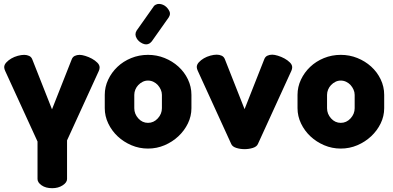

<svg xmlns="http://www.w3.org/2000/svg" viewBox="-20 -770 2064 1008"><path d="M503 -416Q503 -407 499 -398L332 -33V170Q332 188 309 203Q286 218 254 218Q220 218 198.5 203Q177 188 177 170V-27L7 -398Q5 -402 3.5 -407.5Q2 -413 2 -417Q2 -430 13 -442Q24 -454 39.5 -463Q55 -472 73.5 -477Q92 -482 107 -482Q121 -482 133 -476.5Q145 -471 150 -457L253 -196L356 -457Q361 -471 372.5 -476.5Q384 -482 398 -482Q410 -482 428 -476.5Q446 -471 462.5 -462Q479 -453 491 -441Q503 -429 503 -416Z M757 -482Q803 -482 844 -465.5Q885 -449 916.5 -420.5Q948 -392 966.5 -353.5Q985 -315 985 -272V-202Q985 -160 966.5 -122Q948 -84 916.5 -54.5Q885 -25 844 -7.5Q803 10 757 10Q711 10 670 -7.5Q629 -25 598 -54Q567 -83 548.5 -121.5Q530 -160 530 -202V-272Q530 -314 548 -352Q566 -390 596.5 -419Q627 -448 668.5 -465Q710 -482 757 -482ZM830 -272Q830 -286 824 -299.5Q818 -313 808.5 -323.5Q799 -334 785.5 -340.5Q772 -347 757 -347Q742 -347 729 -340.5Q716 -334 706 -323.5Q696 -313 690.5 -299.5Q685 -286 685 -272V-202Q685 -172 706 -148.5Q727 -125 757 -125Q787 -125 808.5 -148.5Q830 -172 830 -202ZM777 -553Q771 -546 765 -542Q748 -532 727.5 -542Q707 -552 698 -568Q685 -589 697 -609L786 -735Q788 -739 791 -741Q794 -743 797 -745Q806 -750 816 -749.5Q826 -749 835.5 -745Q845 -741 852.5 -734Q860 -727 865 -719Q879 -699 866 -679Z M1018 -399Q1016 -403 1014.5 -408.5Q1013 -414 1013 -418Q1013 -431 1024 -443Q1035 -455 1050.5 -464Q1066 -473 1084.5 -478Q1103 -483 1118 -483Q1132 -483 1144 -477.5Q1156 -472 1161 -458L1264 -197L1367 -458Q1372 -472 1383.5 -477.5Q1395 -483 1409 -483Q1421 -483 1439 -477.5Q1457 -472 1473.5 -463Q1490 -454 1502 -442Q1514 -430 1514 -417Q1514 -408 1510 -399L1334 -14Q1328 0 1307.5 6.5Q1287 13 1264 13Q1241 13 1220.5 6.5Q1200 0 1194 -14Z M1769 -482Q1815 -482 1856 -465.5Q1897 -449 1928.5 -420.5Q1960 -392 1978.5 -353.5Q1997 -315 1997 -272V-202Q1997 -160 1978.5 -122Q1960 -84 1928.5 -54.5Q1897 -25 1856 -7.5Q1815 10 1769 10Q1723 10 1682 -7.5Q1641 -25 1610 -54Q1579 -83 1560.5 -121.5Q1542 -160 1542 -202V-272Q1542 -314 1560 -352Q1578 -390 1608.5 -419Q1639 -448 1680.5 -465Q1722 -482 1769 -482ZM1842 -272Q1842 -286 1836 -299.5Q1830 -313 1820.5 -323.5Q1811 -334 1797.5 -340.5Q1784 -347 1769 -347Q1754 -347 1741 -340.5Q1728 -334 1718 -323.5Q1708 -313 1702.5 -299.5Q1697 -286 1697 -272V-202Q1697 -172 1718 -148.5Q1739 -125 1769 -125Q1799 -125 1820.5 -148.5Q1842 -172 1842 -202Z"/></svg>

Font: AkaAcidDosis
Style: ExtraBold
Weight: 800
Designer: Edgar Tolentino, Pablo Impallari, Igino Marini, Aka-Acid
Foundry: Edgar Tolentino, Pablo Impallari, Igino Marini, Aka-Acid
Version: Version 1.007